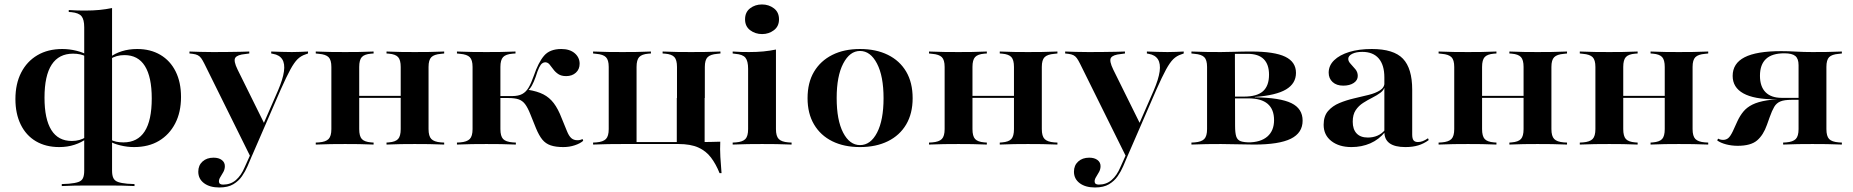

<svg xmlns="http://www.w3.org/2000/svg" viewBox="-20 -649 8317 862"><path d="M421 183.9Q391.9 183.9 366.9 183.9Q341.9 183.9 315.7 184.3Q289.5 184.7 257.3 186.3V177.4L289.5 175.8Q316.9 173.4 331.9 168.1Q346.8 162.9 352.4 150.8Q358.1 138.7 358.1 116.9V-526.6Q358.1 -561.3 346 -576.2Q333.9 -591.1 300.8 -594.4L288.7 -595.2V-604Q312.1 -602.4 327.4 -602Q342.7 -601.6 362.9 -601.6Q397.6 -601.6 426.6 -604.4Q455.6 -607.3 483.1 -612.9V-604V116.9Q483.1 138.7 489.1 150.8Q495.2 162.9 510.1 168.1Q525 173.4 551.6 175.8L583.9 177.4V186.3Q552.4 184.7 526.2 184.3Q500 183.9 475.4 183.9Q450.8 183.9 421 183.9ZM246 11.3Q185.5 11.3 141.1 -14.9Q96.8 -41.1 73 -89.9Q49.2 -138.7 49.2 -204Q49.2 -272.6 75 -323Q100.8 -373.4 148 -401.2Q195.2 -429 259.7 -429Q291.1 -429 322.2 -421.4Q353.2 -413.7 367.7 -404L366.9 -394.4Q355.6 -401.6 340.3 -404.8Q325 -408.1 308.1 -408.1Q244.4 -408.1 212.1 -358.9Q179.8 -309.7 179.8 -210.5Q179.8 -114.5 210.5 -65.3Q241.1 -16.1 302.4 -16.1Q321 -16.1 336.7 -20.6Q352.4 -25 366.1 -33.9L366.9 -25.8Q346.8 -9.7 314.9 0.8Q283.1 11.3 246 11.3ZM581.5 11.3Q550.8 11.3 519.8 3.6Q488.7 -4 473.4 -14.5L474.2 -23.4Q486.3 -16.1 501.6 -12.9Q516.9 -9.7 533.9 -9.7Q597.6 -9.7 629.4 -58.9Q661.3 -108.1 661.3 -207.3Q661.3 -303.2 630.6 -352.4Q600 -401.6 538.7 -401.6Q520.2 -401.6 504.4 -397.2Q488.7 -392.7 475.8 -384.7L475 -392.7Q495.2 -408.9 527 -419Q558.9 -429 596 -429Q655.6 -429 700 -402.8Q744.4 -376.6 768.5 -328.2Q792.7 -279.8 792.7 -213.7Q792.7 -145.2 766.5 -94.8Q740.3 -44.4 693.5 -16.5Q646.8 11.3 581.5 11.3Z M1104 54 897.6 -362.9Q889.5 -379 883.1 -387.9Q876.6 -396.8 867.7 -401.2Q858.9 -405.6 845.2 -407.3L830.6 -408.9V-417.7Q851.6 -416.9 878.6 -416.1Q905.6 -415.3 933.9 -415.3H937.9H944.4Q976.6 -415.3 1005.6 -415.7Q1034.7 -416.1 1058.9 -416.5Q1083.1 -416.9 1099.2 -417.7V-408.9L1081.5 -406.5Q1045.2 -403.2 1036.3 -389.5Q1027.4 -375.8 1046.8 -336.3L1166.9 -93.5L1158.9 -83.9L1228.2 -242.7Q1250 -293.5 1254.8 -328.2Q1259.7 -362.9 1247.2 -382.7Q1234.7 -402.4 1205.6 -407.3L1197.6 -408.9V-417.7Q1224.2 -416.9 1245.2 -416.1Q1266.1 -415.3 1290.3 -415.3Q1311.3 -415.3 1327.8 -416.1Q1344.4 -416.9 1362.9 -417.7V-408.9L1351.6 -404.8Q1331.5 -398.4 1316.1 -383.5Q1300.8 -368.5 1283.5 -336.7Q1266.1 -304.8 1240.3 -246.8L1109.7 54ZM964.5 192.7Q921.8 192.7 896 173.4Q870.2 154 870.2 121.8Q870.2 93.5 889.1 76.2Q908.1 58.9 938.7 58.9Q962.1 58.9 975.8 69.4Q989.5 79.8 989.5 96.8Q989.5 110.5 983.1 122.6Q976.6 134.7 969.8 145.2Q962.9 155.6 962.9 165.3Q962.9 179.8 981.5 179.8Q1015.3 179.8 1039.1 159.3Q1062.9 138.7 1078.2 102.4L1110.5 30.6L1118.5 33.1L1091.1 97.6Q1081.5 120.2 1066.5 141.9Q1051.6 163.7 1027.4 178.2Q1003.2 192.7 964.5 192.7Z M1841.9 -2.4Q1808.1 -2.4 1780.6 -2Q1753.2 -1.6 1715.3 0V-8.9L1725.8 -9.7Q1755.6 -12.1 1767.3 -25Q1779 -37.9 1779 -69.4V-208.9H1904V-69.4Q1904 -37.9 1916.5 -25Q1929 -12.1 1959.7 -9.7L1974.2 -8.9V0Q1935.5 -1.6 1906.5 -2Q1877.4 -2.4 1841.9 -2.4ZM1529.8 -2.4Q1494.4 -2.4 1465.7 -2Q1437.1 -1.6 1397.6 0V-8.9L1412.1 -9.7Q1442.7 -12.1 1455.2 -25Q1467.7 -37.9 1467.7 -69.4V-348.4Q1467.7 -379.8 1455.2 -392.3Q1442.7 -404.8 1412.1 -407.3L1397.6 -408.9V-417.7Q1437.1 -416.1 1465.7 -415.7Q1494.4 -415.3 1529.8 -415.3Q1564.5 -415.3 1591.9 -415.7Q1619.4 -416.1 1657.3 -417.7V-408.9L1646 -408.1Q1616.1 -405.6 1604.4 -392.7Q1592.7 -379.8 1592.7 -348.4V-69.4Q1592.7 -37.9 1604.4 -25Q1616.1 -12.1 1646 -9.7L1657.3 -8.9V0Q1619.4 -1.6 1591.9 -2Q1564.5 -2.4 1529.8 -2.4ZM1779 -208.9V-348.4Q1779 -379.8 1767.3 -392.7Q1755.6 -405.6 1725.8 -408.1L1715.3 -408.9V-417.7Q1753.2 -416.1 1780.6 -415.7Q1808.1 -415.3 1841.9 -415.3Q1877.4 -415.3 1906.5 -415.7Q1935.5 -416.1 1974.2 -417.7V-408.9L1959.7 -407.3Q1929 -404.8 1916.5 -392.3Q1904 -379.8 1904 -348.4V-208.9ZM1550 -209.7V-218.5H1822.6V-209.7Z M2101.6 -208.9V-348.4Q2101.6 -379.8 2089.1 -392.3Q2076.6 -404.8 2046 -407.3L2031.5 -408.9V-417.7Q2071 -416.1 2099.6 -415.7Q2128.2 -415.3 2163.7 -415.3Q2199.2 -415.3 2227.8 -415.7Q2256.5 -416.1 2294.4 -417.7V-408.9L2281.5 -408.1Q2250.8 -405.6 2238.7 -392.7Q2226.6 -379.8 2226.6 -348.4V-208.9ZM2163.7 -2.4Q2128.2 -2.4 2099.6 -2Q2071 -1.6 2031.5 0V-8.9L2046 -9.7Q2076.6 -12.1 2089.1 -25Q2101.6 -37.9 2101.6 -69.4V-208.9H2226.6V-69.4Q2226.6 -37.9 2238.7 -25Q2250.8 -12.1 2282.3 -9.7L2296 -8.9V0Q2257.3 -1.6 2228.2 -2Q2199.2 -2.4 2163.7 -2.4ZM2508.9 11.3Q2475 11.3 2452.4 3.6Q2429.8 -4 2414.9 -22.2Q2400 -40.3 2386.3 -73.4L2361.3 -135.5Q2349.2 -166.1 2337.1 -181.9Q2325 -197.6 2307.7 -203.2Q2290.3 -208.9 2262.9 -208.9H2220.2V-217.7H2279.8Q2307.3 -217.7 2324.6 -227Q2341.9 -236.3 2353.6 -256.5Q2365.3 -276.6 2376.6 -308.9Q2396.8 -368.5 2422.6 -398.8Q2448.4 -429 2500 -429Q2537.9 -429 2560.1 -410.1Q2582.3 -391.1 2582.3 -362.9Q2582.3 -337.9 2565.3 -322.6Q2548.4 -307.3 2521.8 -307.3Q2500 -307.3 2486.3 -316.5Q2472.6 -325.8 2463.7 -338.3Q2454.8 -350.8 2446.8 -360.1Q2438.7 -369.4 2427.4 -369.4Q2421 -369.4 2414.1 -364.5Q2407.3 -359.7 2400.4 -345.6Q2393.5 -331.5 2384.7 -303.2Q2376.6 -280.6 2368.1 -265.3Q2359.7 -250 2347.6 -239.5L2350 -246Q2391.9 -239.5 2419.4 -225.4Q2446.8 -211.3 2466.1 -185.9Q2485.5 -160.5 2501.6 -118.5L2525 -61.3Q2533.9 -38.7 2544.8 -29Q2555.6 -19.4 2572.6 -19.4Q2585.5 -19.4 2595.2 -25L2598.4 -16.9Q2584.7 -4.8 2560.5 3.2Q2536.3 11.3 2508.9 11.3Z M2775 -2.4Q2739.5 -2.4 2710.9 -2Q2682.3 -1.6 2642.7 0V-8.9L2657.3 -9.7Q2687.9 -12.1 2700.4 -25Q2712.9 -37.9 2712.9 -69.4V-348.4Q2712.9 -379.8 2700.4 -392.3Q2687.9 -404.8 2657.3 -407.3L2642.7 -408.9V-417.7Q2682.3 -416.1 2710.9 -415.7Q2739.5 -415.3 2775 -415.3Q2809.7 -415.3 2837.1 -415.7Q2864.5 -416.1 2902.4 -417.7V-408.9L2891.1 -408.1Q2861.3 -405.6 2849.6 -392.7Q2837.9 -379.8 2837.9 -348.4V-11.3H3140.3L3144.4 -2.4H2927.4Q2889.5 -2.4 2864.1 -2.4Q2838.7 -2.4 2819 -2.4Q2799.2 -2.4 2775 -2.4ZM3019.4 -208.9V-348.4Q3019.4 -379.8 3007.7 -392.7Q2996 -405.6 2966.1 -408.1L2954.8 -408.9V-417.7Q2992.7 -416.1 3020.2 -415.7Q3047.6 -415.3 3082.3 -415.3Q3117.7 -415.3 3146.8 -415.7Q3175.8 -416.1 3214.5 -417.7V-408.9L3200 -407.3Q3169.4 -404.8 3156.9 -392.3Q3144.4 -379.8 3144.4 -348.4V-208.9ZM3018.5 -2.4V-208.9H3143.5V-2.4ZM3018.5 -2.4 3019.4 -10.5 3121.8 -11.3H3025.8H3121Q3144.4 -11.3 3167.3 -11.7Q3190.3 -12.1 3213.7 -12.9Q3212.1 20.2 3214.1 55.6Q3216.1 91.1 3219.4 128.2H3210.5Q3194.4 87.9 3172.2 58.5Q3150 29 3115.3 13.3Q3080.6 -2.4 3025.8 -2.4Z M3338.7 -208.9V-340.3Q3338.7 -375 3326.6 -389.9Q3314.5 -404.8 3281.5 -407.3L3269.4 -408.9V-417.7Q3293.5 -416.1 3308.9 -415.7Q3324.2 -415.3 3343.5 -415.3Q3378.2 -415.3 3407.3 -418.1Q3436.3 -421 3463.7 -426.6V-417.7V-208.9ZM3401.6 -2.4Q3366.1 -2.4 3337.5 -2Q3308.9 -1.6 3269.4 0V-8.9L3283.9 -9.7Q3314.5 -12.1 3326.6 -25Q3338.7 -37.9 3338.7 -69.4V-208.9H3463.7V-69.4Q3463.7 -37.9 3476.2 -25Q3488.7 -12.1 3519.4 -9.7L3533.9 -8.9V0Q3495.2 -1.6 3466.1 -2Q3437.1 -2.4 3401.6 -2.4ZM3401.6 -496Q3371 -496 3348 -513.3Q3325 -530.6 3325 -562.1Q3325 -594.4 3347.6 -611.7Q3370.2 -629 3400.8 -629Q3431.5 -629 3454.4 -611.7Q3477.4 -594.4 3477.4 -562.1Q3477.4 -530.6 3454.4 -513.3Q3431.5 -496 3401.6 -496Z M3841.1 11.3Q3769.4 11.3 3716.5 -14.9Q3663.7 -41.1 3634.7 -90.3Q3605.6 -139.5 3605.6 -208.1Q3605.6 -278.2 3634.7 -327Q3663.7 -375.8 3716.5 -402.4Q3769.4 -429 3841.1 -429Q3912.9 -429 3966.1 -402.8Q4019.4 -376.6 4048.4 -327.4Q4077.4 -278.2 4077.4 -208.1Q4077.4 -139.5 4048.4 -90.3Q4019.4 -41.1 3966.1 -14.9Q3912.9 11.3 3841.1 11.3ZM3841.1 2.4Q3888.7 2.4 3917.7 -53.6Q3946.8 -109.7 3946.8 -208.1Q3946.8 -307.3 3917.3 -363.7Q3887.9 -420.2 3841.1 -420.2Q3795.2 -420.2 3765.7 -363.7Q3736.3 -307.3 3736.3 -208.9Q3736.3 -109.7 3765.3 -53.6Q3794.4 2.4 3841.1 2.4Z M4595.2 -2.4Q4561.3 -2.4 4533.9 -2Q4506.5 -1.6 4468.5 0V-8.9L4479 -9.7Q4508.9 -12.1 4520.6 -25Q4532.3 -37.9 4532.3 -69.4V-208.9H4657.3V-69.4Q4657.3 -37.9 4669.8 -25Q4682.3 -12.1 4712.9 -9.7L4727.4 -8.9V0Q4688.7 -1.6 4659.7 -2Q4630.6 -2.4 4595.2 -2.4ZM4283.1 -2.4Q4247.6 -2.4 4219 -2Q4190.3 -1.6 4150.8 0V-8.9L4165.3 -9.7Q4196 -12.1 4208.5 -25Q4221 -37.9 4221 -69.4V-348.4Q4221 -379.8 4208.5 -392.3Q4196 -404.8 4165.3 -407.3L4150.8 -408.9V-417.7Q4190.3 -416.1 4219 -415.7Q4247.6 -415.3 4283.1 -415.3Q4317.7 -415.3 4345.2 -415.7Q4372.6 -416.1 4410.5 -417.7V-408.9L4399.2 -408.1Q4369.4 -405.6 4357.7 -392.7Q4346 -379.8 4346 -348.4V-69.4Q4346 -37.9 4357.7 -25Q4369.4 -12.1 4399.2 -9.7L4410.5 -8.9V0Q4372.6 -1.6 4345.2 -2Q4317.7 -2.4 4283.1 -2.4ZM4532.3 -208.9V-348.4Q4532.3 -379.8 4520.6 -392.7Q4508.9 -405.6 4479 -408.1L4468.5 -408.9V-417.7Q4506.5 -416.1 4533.9 -415.7Q4561.3 -415.3 4595.2 -415.3Q4630.6 -415.3 4659.7 -415.7Q4688.7 -416.1 4727.4 -417.7V-408.9L4712.9 -407.3Q4682.3 -404.8 4669.8 -392.3Q4657.3 -379.8 4657.3 -348.4V-208.9ZM4303.2 -209.7V-218.5H4575.8V-209.7Z M5035.5 54 4829 -362.9Q4821 -379 4814.5 -387.9Q4808.1 -396.8 4799.2 -401.2Q4790.3 -405.6 4776.6 -407.3L4762.1 -408.9V-417.7Q4783.1 -416.9 4810.1 -416.1Q4837.1 -415.3 4865.3 -415.3H4869.4H4875.8Q4908.1 -415.3 4937.1 -415.7Q4966.1 -416.1 4990.3 -416.5Q5014.5 -416.9 5030.6 -417.7V-408.9L5012.9 -406.5Q4976.6 -403.2 4967.7 -389.5Q4958.9 -375.8 4978.2 -336.3L5098.4 -93.5L5090.3 -83.9L5159.7 -242.7Q5181.5 -293.5 5186.3 -328.2Q5191.1 -362.9 5178.6 -382.7Q5166.1 -402.4 5137.1 -407.3L5129 -408.9V-417.7Q5155.6 -416.9 5176.6 -416.1Q5197.6 -415.3 5221.8 -415.3Q5242.7 -415.3 5259.3 -416.1Q5275.8 -416.9 5294.4 -417.7V-408.9L5283.1 -404.8Q5262.9 -398.4 5247.6 -383.5Q5232.3 -368.5 5214.9 -336.7Q5197.6 -304.8 5171.8 -246.8L5041.1 54ZM4896 192.7Q4853.2 192.7 4827.4 173.4Q4801.6 154 4801.6 121.8Q4801.6 93.5 4820.6 76.2Q4839.5 58.9 4870.2 58.9Q4893.5 58.9 4907.3 69.4Q4921 79.8 4921 96.8Q4921 110.5 4914.5 122.6Q4908.1 134.7 4901.2 145.2Q4894.4 155.6 4894.4 165.3Q4894.4 179.8 4912.9 179.8Q4946.8 179.8 4970.6 159.3Q4994.4 138.7 5009.7 102.4L5041.9 30.6L5050 33.1L5022.6 97.6Q5012.9 120.2 4998 141.9Q4983.1 163.7 4958.9 178.2Q4934.7 192.7 4896 192.7Z M5461.3 -2.4Q5425.8 -2.4 5397.2 -2Q5368.5 -1.6 5329 0V-8.9L5343.5 -9.7Q5374.2 -12.1 5386.7 -25Q5399.2 -37.9 5399.2 -69.4V-348.4Q5399.2 -379.8 5386.7 -392.3Q5374.2 -404.8 5343.5 -407.3L5329 -408.9V-417.7Q5368.5 -416.1 5397.2 -415.7Q5425.8 -415.3 5461.3 -415.3Q5493.5 -415.3 5524.6 -416.5Q5555.6 -417.7 5596.8 -417.7Q5701.6 -417.7 5750 -394.4Q5798.4 -371 5798.4 -321.8Q5798.4 -274.2 5754 -247.6Q5709.7 -221 5613.7 -213.7V-212.1Q5727.4 -210.5 5777.8 -185.9Q5828.2 -161.3 5828.2 -107.3Q5828.2 -52.4 5775.4 -26.2Q5722.6 0 5610.5 0Q5576.6 0 5536.7 -1.2Q5496.8 -2.4 5462.1 -2.4ZM5525 -83.9Q5525 -52.4 5530.2 -36.3Q5535.5 -20.2 5550.4 -14.9Q5565.3 -9.7 5595.2 -9.7H5583.1Q5639.5 -9.7 5669.8 -35.9Q5700 -62.1 5700 -109.7Q5700 -158.1 5671.4 -182.7Q5642.7 -207.3 5585.5 -207.3H5498.4V-215.3H5564.5Q5623.4 -215.3 5650.4 -239.5Q5677.4 -263.7 5677.4 -313.7Q5677.4 -359.7 5653.6 -383.5Q5629.8 -407.3 5581.5 -407.3H5521.8L5524.2 -408.9Z M6195.2 -208.9V-301.6Q6195.2 -357.3 6169.8 -386.7Q6144.4 -416.1 6096 -416.1Q6068.5 -416.1 6050.8 -407.3Q6033.1 -398.4 6033.1 -384.7Q6033.1 -373.4 6044 -362.1Q6054.8 -350.8 6065.3 -337.9Q6075.8 -325 6075.8 -308.1Q6075.8 -288.7 6057.7 -276.6Q6039.5 -264.5 6010.5 -264.5Q5980.6 -264.5 5962.9 -280.6Q5945.2 -296.8 5945.2 -322.6Q5945.2 -354.8 5969.8 -378.6Q5994.4 -402.4 6037.5 -415.7Q6080.6 -429 6138.7 -429Q6237.1 -429 6278.6 -385.5Q6320.2 -341.9 6320.2 -246V-208.9ZM6047.6 11.3Q5991.9 11.3 5957.3 -15.7Q5922.6 -42.7 5922.6 -88.7Q5922.6 -127.4 5942.3 -150.4Q5962.1 -173.4 5993.1 -186.3Q6024.2 -199.2 6058.9 -207.3Q6093.5 -215.3 6124.6 -223Q6155.6 -230.6 6175.8 -243.5Q6196 -256.5 6196 -279L6197.6 -263.7Q6194.4 -245.2 6178.2 -233.1Q6162.1 -221 6141.1 -210.5Q6120.2 -200 6100 -187.1Q6079.8 -174.2 6066.5 -154.4Q6053.2 -134.7 6053.2 -102.4Q6053.2 -68.5 6070.6 -50Q6087.9 -31.5 6121 -31.5Q6144.4 -31.5 6164.1 -39.9Q6183.9 -48.4 6198.4 -66.1V-56.5Q6171 -22.6 6132.3 -5.6Q6093.5 11.3 6047.6 11.3ZM6320.2 -45.2Q6320.2 -26.6 6326.2 -19Q6332.3 -11.3 6346 -11.3Q6356.5 -11.3 6367.3 -15.3Q6378.2 -19.4 6391.1 -28.2L6394.4 -20.2Q6372.6 -4 6347.6 3.6Q6322.6 11.3 6289.5 11.3Q6242.7 11.3 6219 -5.6Q6195.2 -22.6 6195.2 -57.3V-208.9H6320.2Z M6883.1 -2.4Q6849.2 -2.4 6821.8 -2Q6794.4 -1.6 6756.5 0V-8.9L6766.9 -9.7Q6796.8 -12.1 6808.5 -25Q6820.2 -37.9 6820.2 -69.4V-208.9H6945.2V-69.4Q6945.2 -37.9 6957.7 -25Q6970.2 -12.1 7000.8 -9.7L7015.3 -8.9V0Q6976.6 -1.6 6947.6 -2Q6918.5 -2.4 6883.1 -2.4ZM6571 -2.4Q6535.5 -2.4 6506.9 -2Q6478.2 -1.6 6438.7 0V-8.9L6453.2 -9.7Q6483.9 -12.1 6496.4 -25Q6508.9 -37.9 6508.9 -69.4V-348.4Q6508.9 -379.8 6496.4 -392.3Q6483.9 -404.8 6453.2 -407.3L6438.7 -408.9V-417.7Q6478.2 -416.1 6506.9 -415.7Q6535.5 -415.3 6571 -415.3Q6605.6 -415.3 6633.1 -415.7Q6660.5 -416.1 6698.4 -417.7V-408.9L6687.1 -408.1Q6657.3 -405.6 6645.6 -392.7Q6633.9 -379.8 6633.9 -348.4V-69.4Q6633.9 -37.9 6645.6 -25Q6657.3 -12.1 6687.1 -9.7L6698.4 -8.9V0Q6660.5 -1.6 6633.1 -2Q6605.6 -2.4 6571 -2.4ZM6820.2 -208.9V-348.4Q6820.2 -379.8 6808.5 -392.7Q6796.8 -405.6 6766.9 -408.1L6756.5 -408.9V-417.7Q6794.4 -416.1 6821.8 -415.7Q6849.2 -415.3 6883.1 -415.3Q6918.5 -415.3 6947.6 -415.7Q6976.6 -416.1 7015.3 -417.7V-408.9L7000.8 -407.3Q6970.2 -404.8 6957.7 -392.3Q6945.2 -379.8 6945.2 -348.4V-208.9ZM6591.1 -209.7V-218.5H6863.7V-209.7Z M7516.9 -2.4Q7483.1 -2.4 7455.6 -2Q7428.2 -1.6 7390.3 0V-8.9L7400.8 -9.7Q7430.6 -12.1 7442.3 -25Q7454 -37.9 7454 -69.4V-208.9H7579V-69.4Q7579 -37.9 7591.5 -25Q7604 -12.1 7634.7 -9.7L7649.2 -8.9V0Q7610.5 -1.6 7581.5 -2Q7552.4 -2.4 7516.9 -2.4ZM7204.8 -2.4Q7169.4 -2.4 7140.7 -2Q7112.1 -1.6 7072.6 0V-8.9L7087.1 -9.7Q7117.7 -12.1 7130.2 -25Q7142.7 -37.9 7142.7 -69.4V-348.4Q7142.7 -379.8 7130.2 -392.3Q7117.7 -404.8 7087.1 -407.3L7072.6 -408.9V-417.7Q7112.1 -416.1 7140.7 -415.7Q7169.4 -415.3 7204.8 -415.3Q7239.5 -415.3 7266.9 -415.7Q7294.4 -416.1 7332.3 -417.7V-408.9L7321 -408.1Q7291.1 -405.6 7279.4 -392.7Q7267.7 -379.8 7267.7 -348.4V-69.4Q7267.7 -37.9 7279.4 -25Q7291.1 -12.1 7321 -9.7L7332.3 -8.9V0Q7294.4 -1.6 7266.9 -2Q7239.5 -2.4 7204.8 -2.4ZM7454 -208.9V-348.4Q7454 -379.8 7442.3 -392.7Q7430.6 -405.6 7400.8 -408.1L7390.3 -408.9V-417.7Q7428.2 -416.1 7455.6 -415.7Q7483.1 -415.3 7516.9 -415.3Q7552.4 -415.3 7581.5 -415.7Q7610.5 -416.1 7649.2 -417.7V-408.9L7634.7 -407.3Q7604 -404.8 7591.5 -392.3Q7579 -379.8 7579 -348.4V-208.9ZM7225 -209.7V-218.5H7497.6V-209.7Z M8116.9 -2.4Q8081.5 -2.4 8052.8 -2Q8024.2 -1.6 7985.5 0V-8.9L7999.2 -9.7Q8029.8 -12.1 8042.3 -25Q8054.8 -37.9 8054.8 -69.4V-356.5Q8054.8 -385.5 8040.3 -397.6Q8025.8 -409.7 7991.1 -409.7Q7935.5 -409.7 7908.5 -384.3Q7881.5 -358.9 7881.5 -308.9Q7881.5 -260.5 7906.5 -235.1Q7931.5 -209.7 7979 -209.7H8083.1V-203.2H7949.2Q7854.8 -203.2 7806.9 -229.8Q7758.9 -256.5 7758.9 -308.1Q7758.9 -364.5 7812.5 -391.9Q7866.1 -419.4 7976.6 -419.4Q8010.5 -419.4 8044.4 -417.3Q8078.2 -415.3 8116.9 -415.3Q8153.2 -415.3 8181.9 -415.7Q8210.5 -416.1 8249.2 -417.7V-408.9L8235.5 -407.3Q8204 -404.8 8191.9 -392.3Q8179.8 -379.8 8179.8 -348.4V-69.4Q8179.8 -37.9 8191.9 -25Q8204 -12.1 8235.5 -9.7L8249.2 -8.9V0Q8210.5 -1.6 8181.9 -2Q8153.2 -2.4 8116.9 -2.4ZM7781.5 5.6Q7754.8 5.6 7729.8 -0.8Q7704.8 -7.3 7689.5 -18.5L7693.5 -26.6Q7704 -21 7716.1 -21Q7729 -21 7738.7 -28.6Q7748.4 -36.3 7759.7 -59.7L7780.6 -105.6Q7791.9 -129.8 7807.3 -148.4Q7822.6 -166.9 7847.6 -179.4Q7872.6 -191.9 7912.9 -198.4Q7953.2 -204.8 8014.5 -204.8H8082.3V-200.8H8022.6Q7990.3 -200.8 7973 -193.5Q7955.6 -186.3 7945.6 -169.4Q7935.5 -152.4 7925 -122.6L7912.9 -88.7Q7896.8 -42.7 7868.5 -18.5Q7840.3 5.6 7781.5 5.6Z"/></svg>

Font: Playfair 144pt SemiExpanded ExtraBold
Style: Regular
Weight: 800
Width: 6
Designer: Claus Eggers Sørensen
Foundry: Claus Eggers Sørensen
Version: Version 2.203